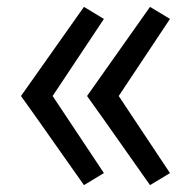

<svg xmlns="http://www.w3.org/2000/svg" viewBox="-20 -619 565 558"><path d="M416 -81 285 -267 233 -340 416 -599 474 -564 325 -340 474 -116ZM224 -81 93 -267 41 -340 224 -599 282 -564 133 -340 282 -116Z"/></svg>

Font: Iosevka Pride
Style: Regular
Weight: 400
Monospace: yes
Designer: Belleve Invis
Foundry: Belleve Invis
Version: Version 30.3.1; ttfautohint (v1.8.4)